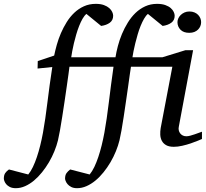

<svg xmlns="http://www.w3.org/2000/svg" viewBox="-151 -757 1080 1006"><path d="M907.2 -28.8Q901.4 -26.4 885.3 -19.5Q869.1 -12.7 848.1 -5.6Q827.1 1.5 803.7 6.8Q780.3 12.2 759.8 12.2Q734.4 12.2 719.2 3.4Q704.1 -5.4 696.8 -19.5Q689.5 -33.7 688.7 -51.3Q688 -68.8 690.9 -85.9L752 -407.2H535.2Q533.2 -396 529.3 -368.2Q525.4 -340.3 520.3 -303.7Q515.1 -267.1 509 -225.3Q502.9 -183.6 497.1 -144.8Q491.2 -106 485.4 -73.2Q479.5 -40.5 475.1 -22Q468.3 5.9 456.3 35.4Q444.3 64.9 428 92.8Q411.6 120.6 391.6 145.5Q371.6 170.4 349.1 189Q326.7 207.5 302.2 218.3Q277.8 229 252.9 229Q234.4 229 222.2 222.7Q210 216.3 202.9 207.8Q195.8 199.2 192.9 191.2Q189.9 183.1 189.9 179.2Q189.9 160.2 197.8 149.7Q205.6 139.2 216.8 130.9L318.8 157.2Q332 141.1 343.3 117.7Q354.5 94.2 364 65.9Q373.5 37.6 381.6 5.1Q389.6 -27.3 396 -62Q408.7 -132.8 419.2 -220.2Q429.7 -307.6 443.8 -407.2H212.9Q211.4 -396 207.8 -368.2Q204.1 -340.3 198.7 -303.7Q193.4 -267.1 187.3 -225.3Q181.2 -183.6 175 -144.8Q168.9 -106 163.1 -73.2Q157.2 -40.5 152.8 -22Q146 5.9 134 35.4Q122.1 64.9 105.7 92.8Q89.4 120.6 69.3 145.5Q49.3 170.4 27.1 189Q4.9 207.5 -19.3 218.3Q-43.5 229 -67.9 229Q-86.9 229 -99.4 222.7Q-111.8 216.3 -118.7 207.8Q-125.5 199.2 -128.2 191.2Q-130.9 183.1 -130.9 179.2Q-130.9 160.2 -123.5 149.7Q-116.2 139.2 -104 130.9L-2.9 157.2Q10.3 141.1 21.5 117.7Q32.7 94.2 42.2 65.9Q51.8 37.6 59.8 5.1Q67.9 -27.3 74.2 -62Q86.9 -132.8 97.4 -220Q107.9 -307.1 123 -405.8L45.9 -397.9L46.9 -437L132.8 -465.8Q138.2 -492.2 146.7 -522.7Q155.3 -553.2 168.2 -583.3Q181.2 -613.3 198.5 -641.1Q215.8 -668.9 238.3 -690.2Q260.7 -711.4 288.8 -724.1Q316.9 -736.8 351.1 -736.8Q376 -736.8 393.3 -730.5Q410.6 -724.1 421.4 -714.6Q432.1 -705.1 437 -694.3Q441.9 -683.6 441.9 -674.8Q441.9 -650.9 424.3 -637.9Q406.7 -625 378.9 -621.1L301.8 -684.1Q291 -675.3 281.5 -658.7Q272 -642.1 263.7 -621.1Q255.4 -600.1 248.5 -576.4Q241.7 -552.7 236.3 -530.5Q231 -508.3 227.5 -489Q224.1 -469.7 222.2 -457H454.1Q458.5 -484.9 466.8 -516.4Q475.1 -547.9 488 -578.9Q501 -609.9 518.6 -638.4Q536.1 -667 558.8 -689Q581.5 -710.9 609.9 -723.9Q638.2 -736.8 671.9 -736.8Q697.3 -736.8 715.1 -730.5Q732.9 -724.1 743.7 -714.6Q754.4 -705.1 759.3 -694.3Q764.2 -683.6 764.2 -674.8Q764.2 -650.9 746.6 -637.9Q729 -625 701.2 -621.1L624 -684.1Q613.3 -675.3 603.8 -658.7Q594.2 -642.1 585.7 -621.1Q577.1 -600.1 570.3 -576.4Q563.5 -552.7 557.9 -530.5Q552.2 -508.3 548.6 -489Q544.9 -469.7 543 -457H700.2L820.8 -494.1H860.8L786.1 -94.2Q783.7 -84 785.6 -74.7Q787.6 -65.4 793 -58.3Q798.3 -51.3 806.6 -47.1Q814.9 -43 825.2 -43Q834 -43 845.9 -46.1Q857.9 -49.3 869.9 -53.5Q881.8 -57.6 892.1 -61.5Q902.3 -65.4 907.2 -66.9ZM902.8 -641.1Q902.8 -629.9 898.7 -619.9Q894.5 -609.9 886.7 -602.1Q878.9 -594.2 867.4 -589.6Q856 -585 840.8 -585Q810.5 -585 794.7 -601.3Q778.8 -617.7 778.8 -641.1Q778.8 -650.9 783.2 -660.6Q787.6 -670.4 795.9 -678.5Q804.2 -686.5 815.7 -691.7Q827.1 -696.8 841.8 -696.8Q856.4 -696.8 867.9 -691.9Q879.4 -687 887 -679.2Q894.5 -671.4 898.7 -661.4Q902.8 -651.4 902.8 -641.1Z"/></svg>

Font: Charis SIL Eur
Style: Italic
Weight: 400
Italic angle: -11°
Foundry: SIL International
Version: Version 5.000